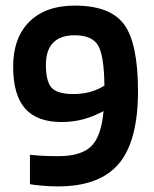

<svg xmlns="http://www.w3.org/2000/svg" viewBox="-20 -657 552 686"><path d="M247 -637Q374 -637 423.5 -569.5Q473 -502 473 -331Q473 -153 404.5 -72Q336 9 187 9Q161 9 131 6.5Q101 4 87 1V-104Q104 -102 129.5 -100.5Q155 -99 187 -99Q270 -99 306 -134.5Q342 -170 350 -260Q312 -240 276 -230.5Q240 -221 200 -221Q112 -221 69.5 -269.5Q27 -318 27 -419Q27 -522 85 -579.5Q143 -637 247 -637ZM247 -531Q196 -531 170 -504.5Q144 -478 144 -425Q144 -366 164.5 -343.5Q185 -321 242 -321Q273 -321 300 -328Q327 -335 353 -351Q352 -458 330.5 -494.5Q309 -531 247 -531Z"/></svg>

Font: Blinker SemiBold
Style: Regular
Weight: 600
Designer: Juergen Huber
Foundry: supertype
Version: Version 1.015;PS 1.15;hotconv 1.0.88;makeotf.lib2.5.647800